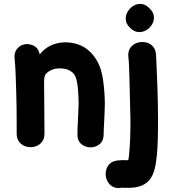

<svg xmlns="http://www.w3.org/2000/svg" viewBox="-20 -742 865 967"><path d="M502 -63Q502 -84 504.5 -127.5Q507 -171 508 -218Q508 -241 506 -273Q504 -305 499.5 -336.5Q495 -368 488 -391Q468 -453 423 -490.5Q378 -528 307 -529Q226 -526 180 -468Q171 -517 117 -520Q87 -520 68 -498.5Q49 -477 54 -441Q57 -413 58.5 -372.5Q60 -332 61.5 -286.5Q63 -241 63.5 -198Q64 -155 64 -121Q64 -87 64 -70Q64 -42 78 -25.5Q92 -9 113 -3.5Q134 2 155 -3.5Q176 -9 190 -25.5Q204 -42 204 -70Q204 -117 203 -208Q202 -298 202 -333Q202 -342 202.5 -346.5Q203 -351 207 -364Q218 -381 241.5 -390.5Q265 -400 293 -397Q320 -395 338 -382.5Q356 -370 362 -351Q370 -327 373 -287.5Q376 -248 376 -218Q375 -178 372.5 -135.5Q370 -93 370 -67Q369 -35 388 -18Q407 -1 433.5 0Q460 1 480.5 -15Q501 -31 502 -63ZM589 204Q589 202 604 204Q611 204 617.5 204Q624 204 630 204Q681 204 713 182Q745 161 758 112Q766 83 770 40Q776 -17 776 -138Q776 -175 775 -220Q774 -265 772.5 -311.5Q771 -358 769 -398Q766 -458 766 -464Q765 -492 750.5 -508Q736 -524 715 -528.5Q694 -533 673 -527Q652 -521 638.5 -504Q625 -487 626 -460Q628 -447 629.5 -416Q631 -385 632 -345Q633 -305 634 -263Q636 -193 637 -137Q637 -34 631 26Q630 37 629 47Q628 57 626 65Q608 64 594.5 64.5Q581 65 573 66Q545 69 530.5 85Q516 101 513 122.5Q510 144 518 164Q526 184 544 196Q562 208 589 204ZM733 -700Q714 -720 692.5 -722Q671 -724 652.5 -713Q634 -702 623 -683.5Q612 -665 613.5 -643Q615 -621 635 -602Q655 -582 676.5 -580.5Q698 -579 716.5 -590Q735 -601 746 -619.5Q757 -638 755 -659.5Q753 -681 733 -700Z"/></svg>

Font: Balsamiq Sans
Style: Bold
Weight: 700
Designer: Michael Angeles
Foundry: Balsamiq SRL
Version: Version 1.020; ttfautohint (v1.8.4.7-5d5b);gftools[0.9.26]